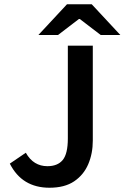

<svg xmlns="http://www.w3.org/2000/svg" viewBox="-20 -868 584 900"><path d="M212 12Q148 12 101.5 -16Q55 -44 26 -101L101 -152Q119 -120 144.5 -104.5Q170 -89 202 -89Q250 -89 274 -118Q298 -147 298 -219V-654H415V-209Q415 -148 393.5 -98Q372 -48 327.5 -18Q283 12 212 12ZM160 -704 294 -848H410L544 -704H452L354 -779H350L252 -704Z"/></svg>

Font: Mada SemiBold
Style: Regular
Weight: 600
Designer: Khaled Hosny
Version: Version 1.5